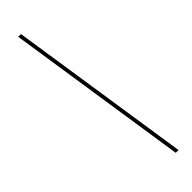

<svg xmlns="http://www.w3.org/2000/svg" viewBox="-317 -838 935 935"><g transform="rotate(-45 150.0 -371.0)"><path d="M248 100H229L86 -842H105Z"/></g></svg>

Font: Montserrat Thin
Style: Italic
Weight: 100
Italic angle: -11.3°
Designer: Julieta Ulanovsky
Foundry: Julieta Ulanovsky
Version: Version 9.000; ttfautohint (v1.8.4.7-5d5b)